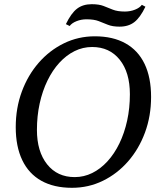

<svg xmlns="http://www.w3.org/2000/svg" viewBox="-20 -879 747 915"><path d="M323 16Q237 16 177 -17.5Q117 -51 86 -116Q55 -181 55 -273Q55 -364 84 -442.5Q113 -521 164.5 -580Q216 -639 284.5 -672.5Q353 -706 432 -706Q518 -706 578 -672.5Q638 -639 669 -574.5Q700 -510 700 -417Q700 -326 671 -247.5Q642 -169 590.5 -110Q539 -51 470.5 -17.5Q402 16 323 16ZM336 -35Q380 -35 419.5 -54.5Q459 -74 492 -110Q525 -146 549 -195.5Q573 -245 586 -304.5Q599 -364 599 -430Q599 -534 550.5 -594.5Q502 -655 419 -655Q375 -655 335.5 -635.5Q296 -616 263 -580Q230 -544 206 -494.5Q182 -445 169 -385.5Q156 -326 156 -260Q156 -157 204.5 -96Q253 -35 336 -35ZM550 -752Q516 -752 494 -761Q472 -770 450 -778.5Q428 -787 392 -787Q367 -787 344.5 -778Q322 -769 312 -755L294 -764Q319 -816 347 -837.5Q375 -859 417 -859Q452 -859 473.5 -850.5Q495 -842 517.5 -833Q540 -824 575 -824Q601 -824 623.5 -833Q646 -842 656 -856L673 -847Q648 -795 620 -773.5Q592 -752 550 -752Z"/></svg>

Font: Platypi Light
Style: Italic
Weight: 300
Italic angle: -13°
Designer: David Sargent
Foundry: Bolt Cutter Type
Version: Version 1.200